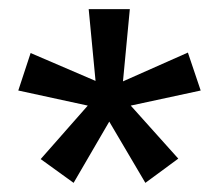

<svg xmlns="http://www.w3.org/2000/svg" viewBox="-20 -759 479 420"><path d="M266 -528 370 -412 298 -359 219 -493 141 -359 69 -411 172 -528 20 -561 47 -643 189 -582 174 -739H264L249 -581L391 -644L419 -561Z"/></svg>

Font: FiraGO
Style: Regular
Weight: 400
Designer: bBox Type
Foundry: bBox Type GmbH
Version: Version 1.001;April 20, 2020;FontCreator 12.0.0.2555 64-bit